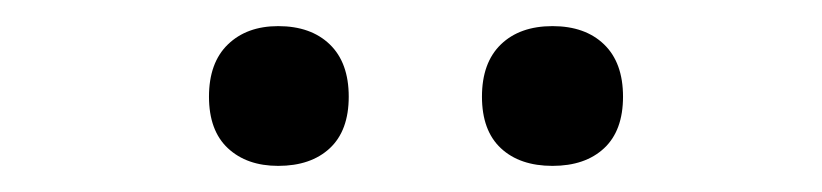

<svg xmlns="http://www.w3.org/2000/svg" viewBox="-20 -758 629 147"><path d="M140 -684Q140 -710 154.5 -724Q169 -738 193 -738Q218 -738 232.5 -724Q247 -710 247 -684Q247 -658 232.5 -644.5Q218 -631 193 -631Q169 -631 154.5 -644.5Q140 -658 140 -684ZM349 -684Q349 -710 363.5 -724Q378 -738 403 -738Q428 -738 442.5 -724Q457 -710 457 -684Q457 -658 442.5 -644.5Q428 -631 403 -631Q378 -631 363.5 -644.5Q349 -658 349 -684Z"/></svg>

Font: Noto Sans Hebrew Thin Medium
Style: Regular
Weight: 500
Version: Version 3.001